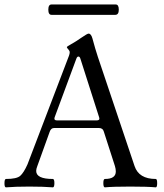

<svg xmlns="http://www.w3.org/2000/svg" viewBox="-22 -826 725 850"><path d="M0 0ZM490.2 -806.2Q503.9 -806.2 503.9 -783.2Q503.9 -760.3 488.3 -760.3H206.1Q191.9 -760.3 191.9 -783.2Q191.9 -806.2 206.1 -806.2ZM573.7 -90.8Q592.8 -33.7 667.5 -33.7Q673.8 -33.7 673.8 -15.1Q673.8 3.4 667.5 3.4Q631.8 0 554.7 0Q477.5 0 442.4 3.4Q435.5 3.4 435.5 -15.1Q435.5 -33.7 442.4 -33.7Q490.7 -33.7 490.7 -66.9Q490.7 -78.1 486.8 -90.8L437.5 -243.7Q433.1 -259.3 416 -259.3H217.3Q203.6 -259.3 197.8 -242.2L142.6 -88.9Q138.2 -78.1 138.2 -69.3Q138.2 -33.7 211.9 -33.7Q218.8 -33.7 218.8 -15.1Q218.8 3.4 211.9 3.4Q170.4 0 107.9 0Q45.4 0 4.4 3.4Q-2.4 3.4 -2.2 -15.1Q-2 -33.7 4.4 -33.7Q51.8 -33.7 67.4 -47.4Q83 -61 99.6 -98.1L283.7 -580.1Q286.6 -588.4 286.6 -594.7Q286.6 -601.1 280.3 -607.7Q273.9 -614.3 273.9 -617.2Q273.9 -620.1 293.2 -630.6Q312.5 -641.1 338.4 -659.2Q364.3 -677.2 370.1 -677.2Q381.3 -677.2 387.2 -655.8Q399.9 -608.4 411.1 -574.7ZM405.8 -293Q418 -293 418 -300.8Q418 -303.2 417 -306.2L334 -565.9Q331.1 -575.7 325.2 -575.7Q319.3 -575.7 315.9 -565.9L219.7 -306.2Q218.8 -303.7 218.8 -300.8Q218.8 -293 230.5 -293Z"/></svg>

Font: Junicode
Style: Regular
Weight: 400
Designer: Peter S. Baker
Foundry: Briery Creek Software
Version: Version 0.7.2